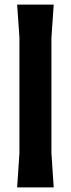

<svg xmlns="http://www.w3.org/2000/svg" viewBox="-20 -820 310 840"><path d="M65 -150V-655L55 -800H215L205 -655V-150L215 0H55Z"/></svg>

Font: Farro
Style: Bold
Weight: 700
Designer: Aceler Chua
Foundry: Grayscale Limited
Version: Version 1.101